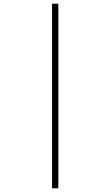

<svg xmlns="http://www.w3.org/2000/svg" viewBox="-20 -780 599 1040"><path d="M262 240H296V-760H262Z"/></svg>

Font: Noto Serif Georgian ExtraLight
Style: Regular
Weight: 200
Designer: Monotype Design Team, Akaki Razmadze
Foundry: Google LLC
Version: Version 2.003